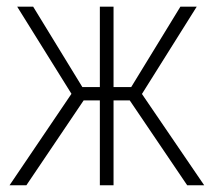

<svg xmlns="http://www.w3.org/2000/svg" viewBox="-20 -548 640 568"><path d="M363.8 -251 533.7 0H584L399.9 -270L562 -528.3H513.7L368.2 -290.5H315.9V-528.3H275.4V-290.5H223.6L78.1 -528.3H30.8L191.4 -270.5L8.3 0H58.1L227.5 -251H275.4V0H315.9V-251Z"/></svg>

Font: Roboto Mono ExtraLight
Style: Regular
Weight: 250
Monospace: yes
Designer: Google
Version: Version 3.000